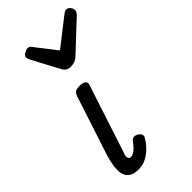

<svg xmlns="http://www.w3.org/2000/svg" viewBox="-263 -920 1008 1008"><g transform="rotate(-45 241.0 -416.5)"><path d="M127 15Q88 15 69 -1Q50 -17 46.5 -42.5Q43 -68 48 -97Q53 -126 61 -153L169 -483Q176 -503 186 -509Q196 -515 219 -515Q242 -515 252.5 -506Q263 -497 258 -483L135 -107Q128 -91 127.5 -80.5Q127 -70 131.5 -65Q136 -60 144 -60Q155 -60 166 -66.5Q177 -73 188 -85Q199 -97 210 -112Q218 -123 229.5 -124Q241 -125 254 -117Q268 -107 270 -97.5Q272 -88 266 -79Q257 -62 237.5 -40Q218 -18 190 -1.5Q162 15 127 15ZM451 -848Q463 -848 472.5 -837Q482 -826 482 -814Q482 -804 478.5 -798.5Q475 -793 471 -789L312 -640Q298 -627 284.5 -622.5Q271 -618 254 -618Q241 -618 230 -624.5Q219 -631 212 -644L131 -796Q127 -804 125.5 -809.5Q124 -815 124 -819Q124 -831 139 -839.5Q154 -848 163 -848Q174 -848 179.5 -843Q185 -838 189 -831L276 -719L422 -833Q429 -838 435.5 -843Q442 -848 451 -848Z"/></g></svg>

Font: Playwrite IN
Style: Regular
Weight: 400
Designer: Veronika Burian, José Scaglione
Foundry: TypeTogether
Version: Version 1.002